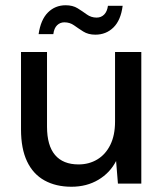

<svg xmlns="http://www.w3.org/2000/svg" viewBox="-20 -699 626 731"><path d="M252 12Q193 12 149.5 -12Q106 -36 83 -84.5Q60 -133 60 -206V-501H159V-217Q159 -145 189.5 -109Q220 -73 279 -73Q319 -73 350.5 -92Q382 -111 400 -147.5Q418 -184 418 -236V-501H518V0H429L422 -86Q399 -41 354.5 -14.5Q310 12 252 12ZM343 -567Q316 -567 297 -579Q278 -591 262 -602.5Q246 -614 225 -614Q209 -614 197.5 -603Q186 -592 183 -569H127Q135 -624 162.5 -651.5Q190 -679 230 -679Q257 -679 275.5 -667.5Q294 -656 310.5 -644Q327 -632 348 -632Q365 -632 376.5 -643.5Q388 -655 391 -677H447Q440 -622 412 -594.5Q384 -567 343 -567Z"/></svg>

Font: DM Sans 17pt Medium
Style: Regular
Weight: 500
Version: Version 4.004;gftools[0.9.30]